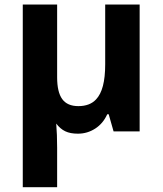

<svg xmlns="http://www.w3.org/2000/svg" viewBox="-20 -566 700 827"><path d="M78.1 -546.4H226.1V-232.9Q226.1 -169.4 248 -139.2Q270 -108.9 317.4 -108.9Q366.7 -108.9 393.6 -137.7Q413.6 -158.7 423.3 -196Q433.1 -233.4 433.1 -289.1V-546.4H581.5V0H469.2L448.2 -73.7H441.9Q423.8 -33.7 389.9 -12Q356 9.8 315.4 9.8Q282.7 9.8 261.2 -0.5Q239.7 -10.7 222.2 -33.7Q226.1 13.2 226.1 70.3V240.2H78.1Z"/></svg>

Font: Viking Open Sans
Style: Bold
Weight: 700
Foundry: Ascender Corporation
Version: Version 2.001